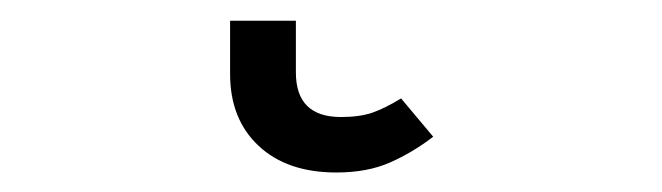

<svg xmlns="http://www.w3.org/2000/svg" viewBox="-20 18 655 190"><path d="M207.7 91.3V38.5H272.8V89.7Q272.8 133.8 317.4 133.8Q335.9 133.8 348.5 129.5Q361 125.1 376.9 115.4L408.7 153.3Q388.7 168.7 366.2 178.7Q343.6 188.7 312.8 188.7Q264.1 188.7 235.9 162.3Q207.7 135.9 207.7 91.3Z"/></svg>

Font: Fira Code Fixed Light
Style: Regular
Weight: 300
Monospace: yes
Designer: Carrois Corporate, Edenspiekermann AG, Nikita Prokopov
Foundry: Carrois Corporate, Edenspiekermann AG, Nikita Prokopov
Version: Version 5.002